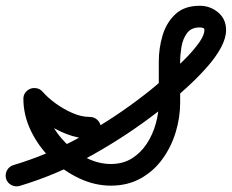

<svg xmlns="http://www.w3.org/2000/svg" viewBox="-57 -608 803 665"><path d="M-36 11Q-40 -4 -33 -17.5Q-26 -31 -11 -36Q113 -73 228.5 -137.5Q344 -202 445 -281Q457 -290 481.5 -310.5Q506 -331 535 -357Q564 -383 590.5 -410.5Q617 -438 634 -462.5Q651 -487 651 -504Q651 -510 645.5 -511.5Q640 -513 635 -513Q605 -513 590.5 -493Q576 -473 571.5 -445.5Q567 -418 567 -396Q567 -360 567 -324.5Q567 -289 567 -253Q567 -201 551.5 -150Q536 -99 505.5 -57Q475 -15 430 10Q385 35 327 35Q271 35 217 9.5Q163 -16 119.5 -58.5Q76 -101 50 -155Q24 -209 24 -266Q24 -281 35 -292Q46 -303 62 -303Q77 -303 88 -292Q99 -281 99 -266Q99 -224 119 -184Q139 -144 172 -111.5Q205 -79 245.5 -59.5Q286 -40 327 -40Q369 -40 400 -59.5Q431 -79 451.5 -110.5Q472 -142 482.5 -179.5Q493 -217 493 -253Q493 -289 493 -324.5Q493 -360 493 -396Q493 -441 506 -485Q519 -529 550 -558.5Q581 -588 635 -588Q671 -588 698.5 -565Q726 -542 726 -504Q726 -476 708.5 -443.5Q691 -411 662.5 -378.5Q634 -346 602 -316Q570 -286 540.5 -261.5Q511 -237 491 -222Q384 -139 262.5 -71Q141 -3 11 36Q-4 40 -17.5 33Q-31 26 -36 11ZM33 -241Q23 -253 24 -268.5Q25 -284 37 -294Q49 -304 64.5 -303Q80 -302 90 -291Q108 -270 135.5 -250Q163 -230 194 -216.5Q225 -203 254 -203Q270 -203 281 -192Q292 -181 292 -166Q292 -150 281 -139Q270 -128 254 -128Q214 -128 173 -144Q132 -160 95.5 -186Q59 -212 33 -241Q33 -241 33 -241Q33 -241 33 -241Z"/></svg>

Font: FRB American Cursive Guidelines Arrows Extrabold
Style: Bold Italic
Weight: 800
Italic angle: -25°
Version: Version 2.0;Modular Font Editor K font №1